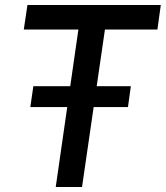

<svg xmlns="http://www.w3.org/2000/svg" viewBox="-20 -743 659 763"><path d="M100.5 -317.5 112.5 -400.5H500L488.5 -317.5ZM201.5 0 291.5 -625.5H74.5L89 -723H619L605.5 -625.5H397L306 0Z"/></svg>

Font: Public Sans Thin Medium
Style: Italic
Weight: 500
Italic angle: -8°
Version: Version 2.001